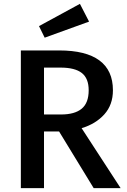

<svg xmlns="http://www.w3.org/2000/svg" viewBox="-20 -967 655 987"><path d="M399.5 -308.2 600 0H461.5L283.6 -291.3H206.2V0H87.2V-707.7H284.6Q421.5 -707.7 491 -656.4Q560.5 -605.1 560.5 -503.1Q560.5 -428.2 516.2 -379Q471.8 -329.7 399.5 -308.2ZM291.3 -619.5H206.2V-378.5H293.8Q364.1 -378.5 400 -408.2Q435.9 -437.9 435.9 -503.1Q435.9 -564.1 400.5 -591.8Q365.1 -619.5 291.3 -619.5ZM180.5 -832.8 390.8 -947.2 437.9 -855.9 209.7 -773.3Z"/></svg>

Font: Fira Code Fixed Medium
Style: Regular
Weight: 500
Monospace: yes
Designer: Carrois Corporate, Edenspiekermann AG, Nikita Prokopov
Foundry: Carrois Corporate, Edenspiekermann AG, Nikita Prokopov
Version: Version 5.002